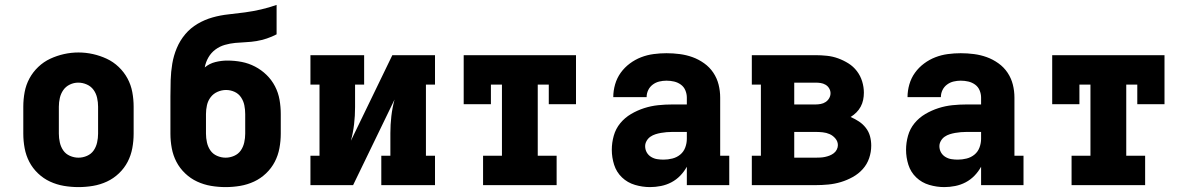

<svg xmlns="http://www.w3.org/2000/svg" viewBox="-20 -755 4840 783"><path d="M300 8Q270 8 240.5 3Q211 -2 184 -14.5Q157 -27 135 -48Q113 -69 99.5 -95Q86 -121 80.5 -150.5Q75 -180 75 -210V-320Q75 -350 80.5 -379.5Q86 -409 100 -435Q114 -461 136 -482Q158 -503 185 -515.5Q212 -528 241 -534.5Q270 -541 300 -541Q330 -541 359 -534.5Q388 -528 415 -515.5Q442 -503 464 -482Q486 -461 500 -435Q514 -409 519.5 -379.5Q525 -350 525 -320V-210Q525 -180 519.5 -150.5Q514 -121 500.5 -95Q487 -69 465 -48Q443 -27 416 -14.5Q389 -2 359.5 3Q330 8 300 8ZM300 -112Q318 -112 335 -119.5Q352 -127 362 -141.5Q372 -156 376 -174Q380 -192 380 -210V-320Q380 -338 376 -356Q372 -374 361.5 -388.5Q351 -403 334 -410.5Q317 -418 299 -418Q281 -418 264.5 -410Q248 -402 238 -387.5Q228 -373 224 -355.5Q220 -338 220 -320V-210Q220 -192 224 -174Q228 -156 238 -141.5Q248 -127 265 -119.5Q282 -112 300 -112Z M900 8Q870 8 840.5 3Q811 -2 784 -14.5Q757 -27 735 -48Q713 -69 699.5 -95Q686 -121 680.5 -150.5Q675 -180 675 -210V-290Q675 -308 675 -326Q675 -344 675 -362Q675 -395 676 -428.5Q677 -462 682.5 -495Q688 -528 701 -559Q714 -590 735.5 -615.5Q757 -641 786 -658Q815 -675 847 -684Q879 -693 912.5 -696.5Q946 -700 979 -704.5Q1012 -709 1044.5 -716.5Q1077 -724 1108 -735V-615Q1089 -605 1068 -598Q1047 -591 1026 -587.5Q1005 -584 983 -583Q961 -582 939.5 -580Q918 -578 897 -572Q876 -566 858.5 -553Q841 -540 830 -521Q819 -502 815 -480Q834 -496 858.5 -502Q883 -508 907 -508Q937 -508 965.5 -502.5Q994 -497 1020 -483.5Q1046 -470 1067 -449.5Q1088 -429 1101.5 -403Q1115 -377 1120 -348Q1125 -319 1125 -290V-210Q1125 -180 1119.5 -150.5Q1114 -121 1100.5 -95Q1087 -69 1065 -48Q1043 -27 1016 -14.5Q989 -2 959.5 3Q930 8 900 8ZM900 -112Q918 -112 935 -119.5Q952 -127 962 -141.5Q972 -156 976 -174Q980 -192 980 -210V-290Q980 -308 976.5 -325.5Q973 -343 963 -358Q953 -373 936.5 -380.5Q920 -388 902 -388Q884 -388 867 -380.5Q850 -373 839 -358.5Q828 -344 824 -326Q820 -308 820 -290V-210Q820 -192 824 -174Q828 -156 838 -141.5Q848 -127 865 -119.5Q882 -112 900 -112Z M1246 0V-120H1283V-410H1246V-530H1465V-410H1428V-318Q1428 -283 1424 -248.5Q1420 -214 1411 -181L1580 -530H1754V-410H1717V-120H1754V0H1535V-120H1572V-212Q1572 -247 1576 -281.5Q1580 -316 1589 -349L1420 0Z M1950 0V-120H2027V-410H1982V-330H1871V-530H2329V-330H2218V-410H2173V-120H2250V0Z M2631 8Q2600 8 2569.5 -1Q2539 -10 2516.5 -31.5Q2494 -53 2484.5 -83Q2475 -113 2475 -144Q2475 -173 2483 -201.5Q2491 -230 2509.5 -252.5Q2528 -275 2553.5 -290Q2579 -305 2607 -314Q2635 -323 2664 -326Q2693 -329 2722 -329H2781V-357Q2781 -372 2775 -386.5Q2769 -401 2756.5 -410Q2744 -419 2729 -422.5Q2714 -426 2698 -426Q2683 -426 2668.5 -422.5Q2654 -419 2642 -410Q2630 -401 2623.5 -387.5Q2617 -374 2617 -359H2481Q2481 -385 2488.5 -411Q2496 -437 2511.5 -458.5Q2527 -480 2548.5 -496Q2570 -512 2594.5 -521.5Q2619 -531 2645.5 -534.5Q2672 -538 2698 -538Q2725 -538 2752 -534.5Q2779 -531 2804 -522Q2829 -513 2851.5 -497Q2874 -481 2889 -458.5Q2904 -436 2910.5 -410Q2917 -384 2917 -357V-120H2954V0H2781V-75Q2770 -55 2754 -38.5Q2738 -22 2718 -11.5Q2698 -1 2675.5 3.5Q2653 8 2631 8ZM2686 -104Q2704 -104 2722 -108.5Q2740 -113 2754 -124.5Q2768 -136 2774.5 -153.5Q2781 -171 2781 -189V-217H2722Q2710 -217 2698.5 -216Q2687 -215 2675.5 -213Q2664 -211 2653 -207.5Q2642 -204 2632.5 -197.5Q2623 -191 2617 -180.5Q2611 -170 2611 -159Q2611 -145 2617.5 -133.5Q2624 -122 2635.5 -115Q2647 -108 2660 -106Q2673 -104 2686 -104Z M3046 0V-120H3083V-410H3046V-530H3306Q3329 -530 3352.5 -527.5Q3376 -525 3398 -517Q3420 -509 3440 -496.5Q3460 -484 3474.5 -465Q3489 -446 3496 -423Q3503 -400 3503 -377Q3503 -362 3500 -347.5Q3497 -333 3490 -320Q3483 -307 3472.5 -296.5Q3462 -286 3449 -278Q3467 -270 3483 -259.5Q3499 -249 3511 -233.5Q3523 -218 3528 -199.5Q3533 -181 3533 -161Q3533 -135 3524.5 -110Q3516 -85 3498.5 -65.5Q3481 -46 3457.5 -33Q3434 -20 3409 -12.5Q3384 -5 3358 -2.5Q3332 0 3306 0ZM3219 -329H3306Q3316 -329 3327 -331Q3338 -333 3347 -339Q3356 -345 3361.5 -354.5Q3367 -364 3367 -375Q3367 -385 3361.5 -394.5Q3356 -404 3346.5 -409.5Q3337 -415 3326.5 -416.5Q3316 -418 3306 -418H3219ZM3219 -112H3306Q3315 -112 3325 -112.5Q3335 -113 3344.5 -115Q3354 -117 3363 -120.5Q3372 -124 3380 -130Q3388 -136 3392.5 -145Q3397 -154 3397 -163Q3397 -178 3387 -190Q3377 -202 3363.5 -208Q3350 -214 3335 -215.5Q3320 -217 3306 -217H3219Z M3831 8Q3800 8 3769.5 -1Q3739 -10 3716.5 -31.5Q3694 -53 3684.5 -83Q3675 -113 3675 -144Q3675 -173 3683 -201.5Q3691 -230 3709.5 -252.5Q3728 -275 3753.5 -290Q3779 -305 3807 -314Q3835 -323 3864 -326Q3893 -329 3922 -329H3981V-357Q3981 -372 3975 -386.5Q3969 -401 3956.5 -410Q3944 -419 3929 -422.5Q3914 -426 3898 -426Q3883 -426 3868.5 -422.5Q3854 -419 3842 -410Q3830 -401 3823.5 -387.5Q3817 -374 3817 -359H3681Q3681 -385 3688.5 -411Q3696 -437 3711.5 -458.5Q3727 -480 3748.5 -496Q3770 -512 3794.5 -521.5Q3819 -531 3845.5 -534.5Q3872 -538 3898 -538Q3925 -538 3952 -534.5Q3979 -531 4004 -522Q4029 -513 4051.5 -497Q4074 -481 4089 -458.5Q4104 -436 4110.5 -410Q4117 -384 4117 -357V-120H4154V0H3981V-75Q3970 -55 3954 -38.5Q3938 -22 3918 -11.5Q3898 -1 3875.5 3.5Q3853 8 3831 8ZM3886 -104Q3904 -104 3922 -108.5Q3940 -113 3954 -124.5Q3968 -136 3974.5 -153.5Q3981 -171 3981 -189V-217H3922Q3910 -217 3898.5 -216Q3887 -215 3875.5 -213Q3864 -211 3853 -207.5Q3842 -204 3832.5 -197.5Q3823 -191 3817 -180.5Q3811 -170 3811 -159Q3811 -145 3817.5 -133.5Q3824 -122 3835.5 -115Q3847 -108 3860 -106Q3873 -104 3886 -104Z M4350 0V-120H4427V-410H4382V-330H4271V-530H4729V-330H4618V-410H4573V-120H4650V0Z"/></svg>

Font: Iosevka Curly Slab HvEx
Style: Regular
Weight: 900
Width: 7
Monospace: yes
Designer: Belleve Invis
Foundry: Belleve Invis
Version: Version 11.1.0; ttfautohint (v1.8.3)